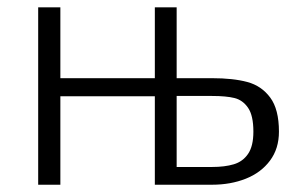

<svg xmlns="http://www.w3.org/2000/svg" viewBox="-20 -508 838 528"><path d="M85 -487.8H146V-293H405.8V-487.8H465.8V-293H563Q621.1 -293 660.2 -282.5Q699.2 -272 723.1 -239.7Q747.1 -207.5 747.1 -146Q747.1 -99.1 722.4 -66.2Q697.8 -33.2 656 -16.6Q614.3 0 563 0H405.8V-243.2H146V0H85ZM563 -48.8Q598.1 -48.8 622.8 -56.2Q647.5 -63.5 662.1 -84.7Q676.8 -106 676.8 -146Q676.8 -190.4 662.1 -211.7Q647.5 -232.9 624.5 -238.5Q601.6 -244.1 563 -244.1H465.8V-48.8Z"/></svg>

Font: Acari Sans Light
Style: Regular
Weight: 300
Designer: Alfredo Marco Pradil and Stefan Peev
Foundry: Hanken Design Co.
Version: Version 1.045;January 11, 2019;FontCreator 11.5.0.2425 64-bi